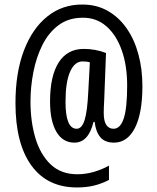

<svg xmlns="http://www.w3.org/2000/svg" viewBox="-20 -740 691 844"><path d="M606 -362Q606 -242 573 -177.5Q540 -113 481 -113Q441 -113 421 -137Q401 -161 396 -204H391Q369 -113 307 -113Q256 -113 228 -160.5Q200 -208 200 -294Q200 -406 238 -465.5Q276 -525 348 -525Q400 -525 446 -507L438 -299Q437 -284 436.5 -268.5Q436 -253 436 -244Q436 -207 447.5 -190.5Q459 -174 479 -174Q509 -174 524 -219.5Q539 -265 539 -364Q539 -452 515 -519.5Q491 -587 447 -625Q403 -663 343 -662Q281 -662 237 -629Q193 -596 166 -541.5Q139 -487 126.5 -422Q114 -357 114 -294Q114 -206 135.5 -133.5Q157 -61 202.5 -17.5Q248 26 320 26Q358 26 394.5 15Q431 4 459 -12V51Q428 67 394.5 75.5Q361 84 318 84Q188 84 118 -12.5Q48 -109 48 -287Q48 -420 85 -517.5Q122 -615 188.5 -668Q255 -721 343 -720Q405 -720 454 -692Q503 -664 537 -615Q571 -566 588.5 -501Q606 -436 606 -362ZM268 -292Q268 -174 317 -174Q340 -174 352 -212.5Q364 -251 368 -336L375 -466Q363 -470 343 -470Q308 -470 288 -424.5Q268 -379 268 -292Z"/></svg>

Font: Noto Sans Lao UI ExtCond
Style: Regular
Weight: 400
Width: 2
Designer: Monotype Design Team
Foundry: Monotype Imaging Inc.
Version: Version 2.000; ttfautohint (v1.8.4.7-5d5b)